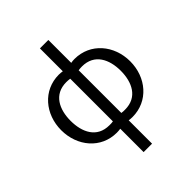

<svg xmlns="http://www.w3.org/2000/svg" viewBox="-246 -829 1178 1178"><g transform="rotate(-45 343.0 -240.0)"><path d="M306.2 210H379.4V7.3C389.2 8.8 399.4 9.8 410.2 9.8C547.4 9.8 642.1 -103 642.1 -242.2C642.1 -380.9 547.4 -494.1 410.2 -494.1C399.4 -494.1 389.2 -493.2 379.4 -491.2V-689.9H306.2V-491.2C296.4 -493.2 285.2 -493.7 274.4 -494.1C137.7 -494.1 43.5 -380.9 43.5 -242.2C43.5 -103 137.7 9.8 274.4 9.8C285.2 9.8 296.4 8.8 306.2 7.3ZM274.4 -54.7C166 -54.7 125 -143.6 125 -242.2C125 -340.3 166 -429.2 274.4 -429.2C286.6 -429.2 296.4 -428.2 306.2 -426.8V-56.6C296.4 -54.7 286.6 -54.7 274.4 -54.7ZM410.2 -54.7C398.9 -54.7 389.2 -54.7 379.4 -56.6V-426.8C389.2 -428.2 398.9 -429.2 410.2 -429.2C518.6 -429.2 560.1 -340.3 560.1 -242.2C560.1 -143.6 518.6 -54.7 410.2 -54.7Z"/></g></svg>

Font: HK Grotesk
Style: Regular
Weight: 400
Designer: Alfredo Marco Pradil and Stefan Peev
Foundry: Hanken Design Co.
Version: Version 1.045;PS 001.045;hotconv 1.0.88;makeotf.lib2.5.64775